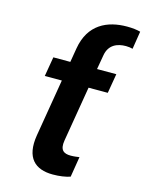

<svg xmlns="http://www.w3.org/2000/svg" viewBox="-116 -831 693 912"><g transform="rotate(15 230.0 -375.0)"><path d="M233.7 9.9C267.8 9.9 296.2 5.3 319.2 -2.1L335.6 -102.6C325.3 -101.2 310.4 -98.7 293 -98.7C258.9 -98.7 238.3 -111.9 246.4 -160.5L291.9 -432.5H386.4L402.7 -528.4H307.9L320 -598C328.8 -653.8 371.4 -669.4 412.6 -669.4C424.4 -669.4 437.5 -667.6 446 -665.1L459.9 -752.8C442.1 -757.5 421.2 -760.3 393.8 -760.3C297.6 -760.3 208.8 -720.5 188.2 -598L176.5 -528.4H93L76.7 -432.5H160.5L113.3 -149.9C94.8 -35.9 147 9.9 233.7 9.9Z"/></g></svg>

Font: Margiela Sans Semi Bold
Style: Italic
Weight: 600
Italic angle: -9.39999°
Designer: Stefan Endress, Andreas Faust
Version: Version 1.100;FEAKit 1.0